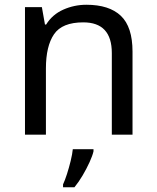

<svg xmlns="http://www.w3.org/2000/svg" viewBox="-20 -566 658 807"><path d="M343 -546Q439 -546 488 -499.5Q537 -453 537 -349V0H450V-343Q450 -472 330 -472Q241 -472 207 -422Q173 -372 173 -278V0H85V-536H156L169 -463H174Q200 -505 246 -525.5Q292 -546 343 -546ZM373 70Q369 88 356.5 115.5Q344 143 327.5 171Q311 199 293 221H245V209Q253 192 261.5 165.5Q270 139 277 110.5Q284 82 286 61H373Z"/></svg>

Font: Noto Sans Linear A
Style: Regular
Weight: 400
Designer: Monotype Design Team
Foundry: Monotype Imaging Inc.
Version: Version 2.002; ttfautohint (v1.8.4.7-5d5b)